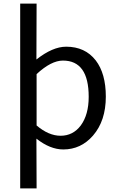

<svg xmlns="http://www.w3.org/2000/svg" viewBox="-20 -816 660 1065"><path d="M92 -796H183L182 -486Q272 -557 347 -557Q452 -557 511 -481Q567 -408 567 -280Q567 -146 496 -64Q429 13 331 13Q258 13 182 -47L183 229H92ZM428 -120Q472 -180 472 -279Q472 -480 329 -480Q264 -480 183 -405V-120Q250 -63 316 -63Q385 -63 428 -120Z"/></svg>

Font: KaiGen Gothic CN Regular
Style: Regular
Weight: 400
Designer: Ryoko NISHIZUKA  (kana & ideographs); Paul D. Hunt (Latin, Greek & Cyrillic); Wenlong ZHANG  (bopomofo); Sandoll Communi
Foundry: Adobe Systems Incorporated
Version: Version 1.002.20150501